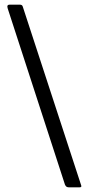

<svg xmlns="http://www.w3.org/2000/svg" viewBox="-20 -762 382 825"><path d="M277 43Q270 43 266 40.5Q262 38 259 31L13 -726Q8 -742 21 -742H65Q76 -742 78 -733L329 35Q332 43 321 43H277Z"/></svg>

Font: Libre Franklin
Style: Regular
Weight: 400
Designer: Pablo Impallari, Rodrigo Fuenzalida, Nhung Nguyen
Foundry: Impallari Type
Version: Version 3.000